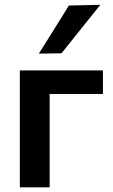

<svg xmlns="http://www.w3.org/2000/svg" viewBox="-20 -798 480 818"><path d="M64.5 0V-498H418.5V-397.5H191.5V0ZM145.5 -569.5Q177.5 -620.5 209.8 -672Q242 -723.5 273.5 -774.5L407.5 -777.5Q364.5 -724 323.2 -672.5Q282 -621 242 -571Z"/></svg>

Font: Commissioner SemiBold
Style: Regular
Weight: 600
Designer: Kostas Bartsokas
Foundry: Kostas Bartsokas
Version: Version 1.000; ttfautohint (v1.8.3)